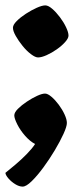

<svg xmlns="http://www.w3.org/2000/svg" viewBox="-23 -531 299 712"><path d="M61 161Q48 161 33.5 152Q19 143 8.5 131Q-2 119 -3 110Q12 98 34 79.5Q56 61 76.5 40Q97 19 107 3Q88 -7 70 -27.5Q52 -48 41 -70Q30 -92 30 -103Q30 -114 43.5 -127.5Q57 -141 76.5 -154Q96 -167 114.5 -175.5Q133 -184 144 -184Q154 -184 168 -172Q182 -160 195 -142.5Q208 -125 216.5 -106.5Q225 -88 225 -75Q225 -62 212.5 -34.5Q200 -7 180 26.5Q160 60 137.5 90.5Q115 121 94.5 141Q74 161 61 161ZM118 -318Q108 -318 92 -330Q76 -342 61 -360.5Q46 -379 35.5 -397.5Q25 -416 25 -428Q25 -439 39 -453Q53 -467 73 -480Q93 -493 113 -502Q133 -511 145 -511Q156 -511 170.5 -498.5Q185 -486 199 -467.5Q213 -449 222 -430Q231 -411 231 -399Q231 -389 218.5 -375Q206 -361 187.5 -348Q169 -335 150 -326.5Q131 -318 118 -318Z"/></svg>

Font: Texturina Black
Style: Regular
Weight: 900
Designer: Guillermo Torres Carreño
Foundry: Omnibus-Type
Version: Version 1.002; ttfautohint (v1.8.3)